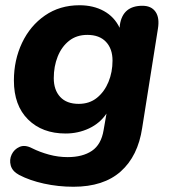

<svg xmlns="http://www.w3.org/2000/svg" viewBox="-20 -521 655 732"><path d="M260 191Q202 191 147.5 179Q93 167 53 146Q27 132 21 110Q15 88 24.5 68Q34 48 54.5 39Q75 30 102 44Q132 59 167 68.5Q202 78 238 78Q295 78 330.5 54Q366 30 375 -25L386 -88Q361 -51 319.5 -31.5Q278 -12 230 -12Q141 -12 87 -65.5Q33 -119 33 -214Q33 -292 64 -357.5Q95 -423 151.5 -462Q208 -501 283 -501Q336 -501 376 -479Q416 -457 436 -415L437 -426Q448 -499 523 -499Q557 -499 573 -476Q589 -453 582 -411L522 -33Q506 74 440.5 132.5Q375 191 260 191ZM280 -125Q321 -125 349.5 -148Q378 -171 393.5 -208.5Q409 -246 409 -290Q409 -335 384 -361.5Q359 -388 313 -388Q272 -388 243.5 -365.5Q215 -343 200 -305.5Q185 -268 185 -223Q185 -178 209.5 -151.5Q234 -125 280 -125Z"/></svg>

Font: Nunito ExtraBold
Style: Italic
Weight: 800
Italic angle: -9°
Designer: Vernon Adams
Foundry: Vernon Adams
Version: Version 3.601; ttfautohint (v1.8.2.53-6de2)